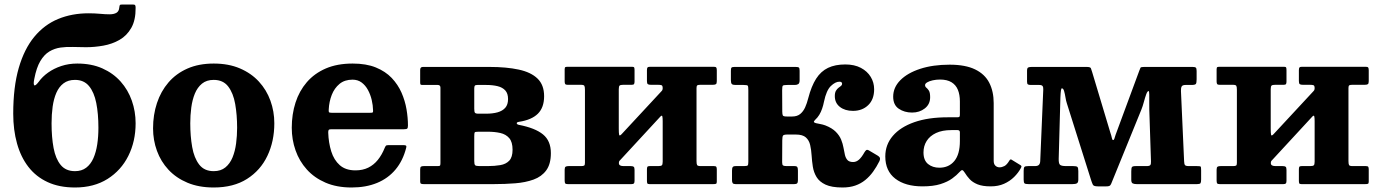

<svg xmlns="http://www.w3.org/2000/svg" viewBox="-20 -817 6130 852"><path d="M208.8 -270Q208.8 -309 213.6 -343.7Q218.5 -378.5 230.1 -405.2Q241.8 -432 262 -447.2Q282.3 -462.5 312.8 -462.5Q352.3 -462.5 375 -435.1Q397.7 -407.7 407.2 -359.9Q416.7 -312 416.7 -250Q416.7 -211 411.5 -176.3Q406.2 -141.5 394.4 -114.8Q382.5 -88 362.5 -72.8Q342.5 -57.5 312.8 -57.5Q272 -57.5 249.4 -84.9Q226.8 -112.3 217.8 -160.1Q208.8 -208 208.8 -270ZM581.8 -782.5Q581.8 -791.5 579.5 -794.2Q577.3 -797 568.8 -797H523.3Q513.5 -797 511.9 -794.5Q510.3 -792 509.3 -783.5Q507.8 -766.5 496.4 -760Q485 -753.5 466.3 -753.5Q447.5 -753.5 423.5 -755.8Q399.5 -758 372.8 -758Q299.3 -758 238 -732.8Q176.8 -707.5 132.3 -653.8Q87.7 -600 63.2 -515.5Q38.7 -431 38.7 -312.5Q38.7 -240.5 55.5 -180.4Q72.2 -120.2 106 -76.5Q139.8 -32.7 191.4 -8.9Q243 15 312.8 15Q397 15 457.3 -23Q517.5 -61 549.6 -125.5Q581.8 -190 581.8 -270Q581.8 -322.5 565 -370.3Q548.3 -418 515.4 -455Q482.5 -492 434.3 -513.5Q386 -535 322.8 -535Q285 -535 252.1 -524.1Q219.3 -513.3 193.6 -495Q168 -476.8 151.8 -454Q136.5 -434 131.9 -438.9Q127.3 -443.8 132.3 -467.5Q141.8 -517.3 159 -546.1Q176.3 -575 199.1 -588.6Q222 -602.2 248.8 -606Q275.5 -609.7 304.3 -608.6Q333 -607.5 361.8 -607.5Q399.8 -607.5 438.8 -614.5Q477.8 -621.5 510.4 -640.1Q543 -658.7 562.6 -693.2Q582.3 -727.7 581.8 -782.5Z M824.3 -270Q824.3 -305.2 828.8 -339.5Q833.3 -373.7 844.6 -401.5Q856 -429.2 876.4 -445.9Q896.8 -462.5 928.3 -462.5Q970.3 -462.5 992.7 -433.1Q1015.2 -403.7 1023.7 -355.4Q1032.2 -307 1032.2 -250Q1032.2 -214.8 1027.7 -180.5Q1023.2 -146.3 1011.9 -118.5Q1000.5 -90.8 980.1 -74.1Q959.8 -57.5 928.3 -57.5Q886.3 -57.5 863.8 -86.9Q841.3 -116.3 832.8 -164.6Q824.3 -213 824.3 -270ZM659.2 -247.5Q659.2 -195 676.5 -147.6Q693.7 -100.2 727.7 -63.7Q761.7 -27.2 812 -6.1Q862.3 15 928.3 15Q1016.3 15 1076.1 -23Q1136 -61 1166.6 -125.5Q1197.3 -190 1197.3 -270Q1197.3 -322.5 1180 -370.3Q1162.8 -418 1128.8 -455Q1094.8 -492 1044.5 -513.5Q994.3 -535 928.3 -535Q862.3 -535 812 -512.9Q761.7 -490.8 727.7 -451.3Q693.7 -411.7 676.5 -359.6Q659.2 -307.5 659.2 -247.5Z M1274.7 -250Q1274.7 -197.5 1291.5 -149.7Q1308.2 -102 1341.5 -65Q1374.7 -28 1424.5 -6.5Q1474.3 15 1540.3 15Q1603.8 15 1653 -5.2Q1702.3 -25.5 1735.1 -64.7Q1768 -104 1782.5 -161.2Q1784.3 -168.3 1781.9 -170.6Q1779.5 -173 1770.5 -173H1703Q1694.7 -173 1692.1 -169.8Q1689.5 -166.5 1687.2 -161Q1674.7 -129.8 1656.6 -107.4Q1638.5 -85 1614 -73Q1589.5 -61 1557.3 -61Q1513.8 -61 1487.8 -84Q1461.8 -107 1449.9 -145.3Q1438 -183.5 1436.5 -228.7Q1436.3 -237.7 1438.8 -240.6Q1441.3 -243.5 1450.5 -243.5H1772.8Q1783.8 -243.5 1787 -246.5Q1790.3 -249.5 1790.3 -260.2Q1790.3 -294.2 1783.9 -332Q1777.5 -369.7 1761.8 -405.7Q1746 -441.7 1718.3 -471Q1690.5 -500.2 1647.9 -517.6Q1605.3 -535 1544.8 -535Q1476.8 -535 1426.1 -513.3Q1375.5 -491.5 1341.7 -452.5Q1308 -413.5 1291.4 -361.8Q1274.7 -310 1274.7 -250ZM1452.3 -316.5Q1441.3 -316.5 1439.6 -319.6Q1438 -322.8 1438.8 -332Q1440.5 -365.8 1452.1 -395.8Q1463.8 -425.7 1486.5 -444.6Q1509.3 -463.5 1544.3 -463.5Q1567.8 -463.5 1584.6 -451Q1601.5 -438.5 1612.6 -418.1Q1623.7 -397.8 1629.4 -373.9Q1635 -350 1635.5 -327.3Q1636 -319.8 1634 -318.1Q1632 -316.5 1621.7 -316.5Z M1922.5 -440Q1934.5 -440 1934.5 -428V-94Q1934.5 -86 1933 -83Q1931.5 -80 1923 -80H1861Q1852 -80 1848.2 -77.5Q1844.5 -75 1844.5 -65V-12Q1844.5 -4 1848 -2Q1851.5 0 1860 0H2172Q2221 0 2266.4 -3.6Q2311.8 -7.2 2347.5 -20.1Q2383.3 -33 2403.9 -61Q2424.5 -89 2424.5 -137.5Q2424.5 -192 2389.6 -220.5Q2354.8 -249 2282.5 -263Q2273.5 -265 2273 -269.9Q2272.5 -274.8 2283.5 -276.5Q2339.3 -285 2366.9 -312.5Q2394.5 -340 2394.5 -390Q2394.5 -440 2365.4 -468.2Q2336.3 -496.5 2281.9 -508.2Q2227.5 -520 2152 -520H1856.5Q1844.5 -520 1844.5 -507V-452Q1844.5 -444.5 1846 -442.2Q1847.5 -440 1855 -440ZM2084.5 -424Q2084.5 -433.5 2087 -436.7Q2089.5 -440 2098.5 -440H2137Q2166.3 -440 2188.1 -434.6Q2210 -429.2 2222.3 -415.6Q2234.5 -402 2234.5 -377.5Q2234.5 -353 2222.3 -338.9Q2210 -324.8 2188.1 -318.6Q2166.3 -312.5 2137 -312.5H2103.5Q2090.5 -312.5 2087.5 -316.8Q2084.5 -321 2084.5 -334.5ZM2084.5 -211.5Q2084.5 -226.5 2086.5 -229.5Q2088.5 -232.5 2103.5 -232.5H2144.5Q2175 -232.5 2200 -226.9Q2225 -221.2 2239.7 -204.1Q2254.5 -187 2254.5 -152.5Q2254.5 -119.3 2239.7 -103.9Q2225 -88.5 2200 -84.3Q2175 -80 2144.5 -80H2107.5Q2092 -80 2088.3 -84Q2084.5 -88 2084.5 -102.5Z M3070.8 -102.5V-426.7Q3070.8 -436.2 3074.5 -438.5Q3078.3 -440.7 3087.8 -440.7H3142.8Q3152.8 -440.7 3156.8 -443.5Q3160.8 -446.2 3160.8 -456.7V-504.7Q3160.8 -514.2 3158.3 -517.5Q3155.8 -520.7 3146.8 -520.7H2864.8Q2856.3 -520.7 2853.5 -517.7Q2850.8 -514.7 2850.8 -505.7V-457.7Q2850.8 -446.7 2854.5 -443.7Q2858.3 -440.7 2868.3 -440.7H2899.7Q2911.2 -440.7 2916 -438.7Q2920.7 -436.7 2920.7 -425.2Q2920.7 -423.2 2919.9 -419.6Q2919 -416 2916.2 -413.2L2738.3 -221.5Q2729 -211.8 2727.4 -219.1Q2725.8 -226.5 2725.8 -246V-421.2Q2725.8 -434.2 2729.8 -437.5Q2733.8 -440.7 2745.8 -440.7H2783.3Q2791.3 -440.7 2793.5 -444Q2795.8 -447.2 2795.8 -455.2V-505.2Q2795.8 -513.7 2794.3 -517.2Q2792.8 -520.7 2784.8 -520.7H2501.2Q2493.2 -520.7 2489.5 -519.5Q2485.7 -518.2 2485.7 -509.7V-455.7Q2485.7 -447.2 2488.2 -444Q2490.7 -440.7 2498.7 -440.7H2557.7Q2570.7 -440.7 2573.2 -436Q2575.7 -431.2 2575.7 -418.2V-94Q2575.7 -84.5 2572.2 -82.3Q2568.7 -80 2558.7 -80H2503.7Q2494.2 -80 2490 -77.3Q2485.7 -74.5 2485.7 -64V-16Q2485.7 -6.5 2488.2 -3.2Q2490.7 0 2499.7 0H2781.8Q2790.3 0 2793 -3Q2795.8 -6 2795.8 -15V-63Q2795.8 -74 2792 -77Q2788.3 -80 2778.3 -80H2746.8Q2737.3 -80 2731.8 -83Q2726.3 -86 2726.3 -93.5Q2726.3 -100 2728.6 -102.9Q2731 -105.8 2734.3 -109L2910.7 -300Q2917.5 -307 2919.1 -300.6Q2920.7 -294.2 2920.7 -279.5V-99.5Q2920.7 -86.5 2916.7 -83.3Q2912.7 -80 2900.7 -80H2863.3Q2855.3 -80 2853 -77Q2850.8 -74 2850.8 -65.5V-15.5Q2850.8 -7.5 2852.3 -3.8Q2853.8 0 2861.8 0H3145.3Q3153.8 0 3157.3 -1.5Q3160.8 -3 3160.8 -11V-65Q3160.8 -73.5 3158.5 -76.8Q3156.3 -80 3147.8 -80H3088.8Q3075.8 -80 3073.3 -84.8Q3070.8 -89.5 3070.8 -102.5Z M3882.5 -102Q3885.5 -108 3885 -114.3Q3884.5 -120.5 3873.3 -127.3L3835.3 -149.8Q3827.5 -154 3823.4 -150.4Q3819.3 -146.8 3815.8 -140.8Q3803.8 -119.3 3791.8 -108.6Q3779.8 -98 3766 -98Q3748.8 -98 3740.8 -106.6Q3732.8 -115.3 3729.4 -129.6Q3726 -144 3723 -161.5Q3720 -179 3712.6 -197.3Q3705.3 -215.5 3688.9 -232.1Q3672.5 -248.8 3642.5 -260.5Q3631 -264.7 3619.9 -266.6Q3608.8 -268.5 3601.1 -270.4Q3593.5 -272.2 3591.9 -275.4Q3590.3 -278.5 3597.3 -285.3Q3608 -295 3615.5 -307.4Q3623 -319.7 3628.1 -334.6Q3633.3 -349.5 3636.5 -366Q3647 -416.2 3667 -435.4Q3687 -454.5 3705 -454.5Q3716.8 -454.5 3716.8 -445Q3716.8 -439.5 3711.9 -435.7Q3707 -432 3700.6 -427.2Q3694.3 -422.5 3689.4 -414Q3684.5 -405.5 3684.5 -390.5Q3684.5 -360.2 3707 -342.6Q3729.5 -325 3765 -325Q3806.3 -325 3832.6 -350.4Q3859 -375.7 3859 -421Q3859 -450.7 3843.9 -475.7Q3828.8 -500.7 3800.1 -515.9Q3771.5 -531 3731 -531Q3686 -531 3654.4 -515.9Q3622.8 -500.8 3601.6 -467.8Q3580.5 -434.8 3566.5 -381Q3561 -359 3552.8 -340.6Q3544.5 -322.3 3530.9 -311.1Q3517.3 -300 3495 -300H3472.3Q3456.3 -300 3453.9 -304.5Q3451.5 -309 3451.3 -321.5L3450.8 -416.2Q3450.8 -434 3454 -437Q3457.3 -440 3474.8 -440H3507.3Q3516.8 -440 3522.5 -444Q3528.3 -448 3528.3 -461V-503Q3528.3 -514.5 3525 -517.2Q3521.8 -520 3510.3 -520H3239.3Q3229 -520 3226.1 -516.9Q3223.3 -513.8 3223.3 -503V-461.7Q3223.3 -448.5 3227.4 -444.2Q3231.5 -440 3242.8 -440H3279.2Q3296 -440 3298.4 -436.5Q3300.7 -433 3300.7 -416.2V-99.3Q3300.7 -86 3297.9 -83Q3295 -80 3281.2 -80H3245Q3234.5 -80 3231.4 -75.5Q3228.3 -71 3228.3 -59.8V-17.8Q3228.3 -8.3 3231.5 -4.1Q3234.8 0 3244.3 0H3504.3Q3514.3 0 3517.5 -3.8Q3520.8 -7.5 3520.8 -17V-59.5Q3520.8 -70.5 3518.3 -75.3Q3515.8 -80 3505.3 -80H3470.8Q3458.8 -80 3454.8 -82.8Q3450.8 -85.5 3450.8 -97L3451.3 -194Q3451.5 -210.5 3454.6 -215.2Q3457.8 -220 3474.3 -220H3511.3Q3541.8 -220 3556 -207.2Q3570.3 -194.5 3575.1 -173.5Q3580 -152.5 3581.5 -127.5Q3583 -102.5 3586.9 -77.5Q3590.8 -52.5 3603.4 -31.5Q3616 -10.5 3643.3 2.3Q3670.5 15 3718.8 15Q3750.5 15 3775.3 6.4Q3800 -2.2 3819.4 -18Q3838.8 -33.7 3854.3 -55.1Q3869.8 -76.5 3882.5 -102Z M3908.5 -123Q3908.5 -58.2 3953 -24.1Q3997.5 10 4073.5 10Q4121.5 10 4153.4 -0.1Q4185.2 -10.2 4205.4 -25Q4225.5 -39.7 4237.7 -53.5Q4245.5 -62.5 4250 -62Q4254.5 -61.5 4261.5 -50.2Q4270 -36 4282.8 -22.1Q4295.5 -8.2 4317.6 0.9Q4339.8 10 4376 10H4376.5Q4409.5 10 4435.3 -1.4Q4461 -12.8 4480.1 -31.6Q4499.3 -50.5 4510.8 -72.5Q4513.3 -77.5 4512.5 -79.8Q4511.8 -82 4507.8 -84.5L4470.3 -107.5Q4466.8 -110.5 4464 -109.5Q4461.3 -108.5 4458.8 -104Q4448 -85.8 4437 -80.1Q4426 -74.5 4415.5 -74.5Q4405 -74.5 4397.3 -81.5Q4389.5 -88.5 4389.5 -103.5V-359.5Q4389.5 -411.2 4369.9 -449.6Q4350.3 -488 4307.1 -509Q4264 -530 4194 -530Q4119.7 -530 4063.4 -511.6Q4007 -493.2 3975.2 -461.1Q3943.5 -429 3943.5 -388Q3943.5 -351.2 3968.4 -334.4Q3993.2 -317.5 4027.5 -317.5Q4060.5 -317.5 4084 -336Q4107.5 -354.5 4107.5 -385.5Q4107.5 -406.2 4101.9 -414.9Q4096.3 -423.5 4090.6 -427.9Q4085 -432.2 4085 -439.5Q4085 -446 4094.4 -451.6Q4103.8 -457.2 4119 -460.6Q4134.3 -464 4151.5 -464Q4182.7 -464 4202.2 -452.1Q4221.7 -440.2 4230.6 -418.5Q4239.5 -396.7 4239.5 -367V-309.5Q4239.5 -300.5 4237.2 -298.5Q4235 -296.5 4226.5 -296.5H4185Q4099 -296.5 4037.1 -274.8Q3975.2 -253 3941.9 -214Q3908.5 -175 3908.5 -123ZM4078 -140.5Q4078 -169 4092 -191.4Q4106 -213.7 4133.5 -226.7Q4161 -239.7 4201.5 -239.7H4229.5Q4239.5 -239.7 4239.5 -229.7V-191Q4239.5 -132.3 4214.9 -102.5Q4190.3 -72.8 4148.5 -72.8Q4118.5 -72.8 4098.3 -89.1Q4078 -105.5 4078 -140.5Z M4591.5 -440Q4603 -440 4606.5 -435Q4610 -430 4609.5 -420L4596 -102Q4595.5 -91 4590.2 -85.5Q4585 -80 4572.5 -80H4543.5Q4530 -80 4526.2 -76.5Q4522.5 -73 4522.5 -59V-20Q4522.5 -6.5 4526.5 -3.2Q4530.5 0 4544.5 0H4739Q4752.5 0 4758.7 -3.5Q4765 -7 4765 -20V-58Q4765 -73 4760.7 -76.5Q4756.5 -80 4742 -80H4711Q4689.5 -80 4683.5 -86Q4677.5 -92 4678 -112.5L4685.5 -384Q4686.5 -407.5 4688 -416.2Q4689.5 -425 4692 -425Q4698.5 -425 4702 -412.7Q4705.5 -400.5 4708 -385Q4710.5 -369.5 4714 -359L4822 -17Q4826 -4.5 4829.7 2.8Q4833.5 10 4851.5 10H4889.5Q4902.5 10 4906.5 5.5Q4910.5 1 4913.5 -8L5045 -331Q5050.8 -345.2 5055.9 -364.5Q5061 -383.7 5066.3 -398.4Q5071.5 -413 5077 -413Q5079.5 -413 5079.8 -397.5Q5080 -382 5079.8 -362.2Q5079.5 -342.5 5080 -329.5L5087.5 -101Q5088 -89 5084.5 -84.5Q5081 -80 5068 -80H5020Q5005.5 -80 5002.8 -75.3Q5000 -70.5 5000 -56V-19Q5000 -6.5 5006.3 -3.2Q5012.5 0 5024 0H5292Q5304.5 0 5307.3 -4.2Q5310 -8.5 5310 -21V-61Q5310 -75.5 5307.8 -77.8Q5305.5 -80 5291 -80H5255.5Q5242 -80 5238.5 -84.3Q5235 -88.5 5234.5 -101L5220.5 -413Q5220 -426 5223.5 -433Q5227 -440 5241 -440H5267Q5283 -440 5286.5 -444.5Q5290 -449 5290 -465V-502Q5290 -513.5 5286.5 -516.8Q5283 -520 5272 -520H5057Q5043 -520 5041 -516.5Q5039 -513 5035.5 -503L4930.5 -219Q4926.5 -206.5 4924.8 -201Q4923 -195.5 4919.5 -195.5Q4915.5 -195.5 4913.8 -205Q4912 -214.5 4907 -229L4826.5 -497Q4823 -508.5 4820.8 -514.2Q4818.5 -520 4802 -520H4558.5Q4547.5 -520 4542.5 -517.5Q4537.5 -515 4537.5 -503V-455Q4537.5 -445.5 4541 -442.7Q4544.5 -440 4554.5 -440Z M5963.8 -102.5V-426.7Q5963.8 -436.2 5967.5 -438.5Q5971.3 -440.7 5980.8 -440.7H6035.8Q6045.8 -440.7 6049.8 -443.5Q6053.8 -446.2 6053.8 -456.7V-504.7Q6053.8 -514.2 6051.3 -517.5Q6048.8 -520.7 6039.8 -520.7H5757.8Q5749.3 -520.7 5746.5 -517.7Q5743.8 -514.7 5743.8 -505.7V-457.7Q5743.8 -446.7 5747.5 -443.7Q5751.3 -440.7 5761.3 -440.7H5792.7Q5804.2 -440.7 5809 -438.7Q5813.7 -436.7 5813.7 -425.2Q5813.7 -423.2 5812.9 -419.6Q5812 -416 5809.2 -413.2L5631.3 -221.5Q5622 -211.8 5620.4 -219.1Q5618.8 -226.5 5618.8 -246V-421.2Q5618.8 -434.2 5622.8 -437.5Q5626.8 -440.7 5638.8 -440.7H5676.3Q5684.3 -440.7 5686.5 -444Q5688.8 -447.2 5688.8 -455.2V-505.2Q5688.8 -513.7 5687.3 -517.2Q5685.8 -520.7 5677.8 -520.7H5394.2Q5386.2 -520.7 5382.5 -519.5Q5378.7 -518.2 5378.7 -509.7V-455.7Q5378.7 -447.2 5381.2 -444Q5383.7 -440.7 5391.7 -440.7H5450.7Q5463.7 -440.7 5466.2 -436Q5468.7 -431.2 5468.7 -418.2V-94Q5468.7 -84.5 5465.2 -82.3Q5461.7 -80 5451.7 -80H5396.7Q5387.2 -80 5383 -77.3Q5378.7 -74.5 5378.7 -64V-16Q5378.7 -6.5 5381.2 -3.2Q5383.7 0 5392.7 0H5674.8Q5683.3 0 5686 -3Q5688.8 -6 5688.8 -15V-63Q5688.8 -74 5685 -77Q5681.3 -80 5671.3 -80H5639.8Q5630.3 -80 5624.8 -83Q5619.3 -86 5619.3 -93.5Q5619.3 -100 5621.6 -102.9Q5624 -105.8 5627.3 -109L5803.7 -300Q5810.5 -307 5812.1 -300.6Q5813.7 -294.2 5813.7 -279.5V-99.5Q5813.7 -86.5 5809.7 -83.3Q5805.7 -80 5793.7 -80H5756.3Q5748.3 -80 5746 -77Q5743.8 -74 5743.8 -65.5V-15.5Q5743.8 -7.5 5745.3 -3.8Q5746.8 0 5754.8 0H6038.3Q6046.8 0 6050.3 -1.5Q6053.8 -3 6053.8 -11V-65Q6053.8 -73.5 6051.5 -76.8Q6049.3 -80 6040.8 -80H5981.8Q5968.8 -80 5966.3 -84.8Q5963.8 -89.5 5963.8 -102.5Z"/></svg>

Font: Besley
Style: Regular
Weight: 400
Designer: Owen Earl
Foundry: indestructible type*
Version: Version 4.000